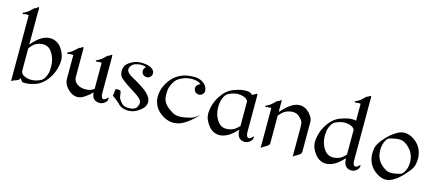

<svg xmlns="http://www.w3.org/2000/svg" viewBox="-50 -1122 3668 1614"><g transform="rotate(15 1784.5 -315.0)"><path d="M179.2 -332C202.1 -349.1 235.8 -354 251 -354C274.9 -354 297.9 -346.2 314.9 -328.1C342.8 -297.9 363.8 -248 363.8 -188C363.8 -175.8 362.8 -163.1 361.8 -147.9C355 -106 333 -71.8 314.9 -62C283.2 -44.9 253.9 -39.1 229 -39.1C203.1 -39.1 180.2 -45.9 164.1 -55.2C150.9 -62 140.1 -75.2 138.2 -92.8V-290C148.9 -303.2 168 -325.2 179.2 -332ZM134.8 -647C130.9 -647 127 -643.1 118.2 -634.8C112.8 -629.9 102.1 -628.9 102.1 -628.9L61 -590.8C43 -576.2 14.2 -566.9 14.2 -563C14.2 -558.1 25.9 -555.2 28.8 -555.2C33.2 -555.2 34.2 -560.1 34.2 -560.1H69.8V17.1C81.1 -2.9 138.2 0 138.2 -29.8C147 -26.9 159.2 0 168.9 0C212.9 0 219.2 1 272.9 -15.1C367.2 -45.9 412.1 -149.9 422.9 -195.8C429.2 -220.2 432.1 -240.2 432.1 -257.8C432.1 -301.8 416 -335.9 395 -366.2C369.1 -400.9 334 -418.9 295.9 -418.9C256.8 -418.9 214.8 -399.9 174.8 -360.8C165 -353 149.9 -334 138.2 -321.8V-606V-609.9C138.2 -612.8 139.2 -617.2 139.2 -621.1C139.2 -632.8 138.2 -647 134.8 -647Z M836.9 -122.1V-386.2V-400.9C836.9 -416 835.9 -418 832.5 -418C826.7 -418 820.8 -412.1 815.9 -408.2C810.5 -402.8 800.8 -402.8 800.8 -402.8L758.8 -363.8C740.7 -349.1 712.9 -339.8 712.9 -335.9C711.9 -332 723.6 -328.1 726.6 -328.1C731 -328.1 731.9 -332 731.9 -332H765.6V-104C761.7 -101.1 758.8 -99.1 755.9 -97.2C742.7 -87.9 718.8 -80.1 690.9 -80.1C668 -80.1 639.6 -85 617.7 -101.1C605 -109.9 586.9 -128.9 586.9 -161.1V-380.9C586.9 -415 586.9 -418 582.5 -418C576.7 -418 570.8 -413.1 565.9 -409.2C560.5 -403.8 550.8 -403.8 550.8 -403.8C550.8 -403.8 528.8 -382.8 508.8 -366.2C490.7 -350.1 462.9 -340.8 462.9 -336.9C462.9 -333 473.6 -329.1 476.6 -329.1C481 -329.1 481.9 -333 481.9 -333H518.6V-125C518.6 -92.8 531.7 -73.2 538.6 -63C564.9 -26.9 600.6 0 642.6 0C681.6 0 727.5 -36.1 765.6 -73.2C765.6 -17.1 801.8 0 835 0C871.6 0 899.9 -30.8 899.9 -51.8C899.9 -62 894.5 -64.9 894.5 -64.9C896 -61 874.5 -39.1 858.9 -39.1C843.8 -39.1 836.9 -63 836.9 -83Z M1199.7 -377.9C1181.6 -408.2 1132.8 -418 1097.7 -418C1052.7 -418 1045.9 -417 1005.9 -397C984.9 -386.2 964.8 -370.1 955.6 -354C949.7 -339.8 945.8 -324.2 945.8 -308.1C945.8 -285.2 952.6 -262.2 971.7 -247.1C1003.9 -219.2 1032.7 -201.2 1080.6 -170.9C1117.7 -147.9 1163.6 -119.1 1163.6 -88.9C1163.6 -74.2 1154.8 -43.9 1135.7 -34.2C1114.7 -22 1097.7 -22.9 1073.7 -22.9C1027.8 -22.9 1011.7 -55.2 996.6 -75.2C983.9 -94.2 989.7 -125 979.5 -143.1C972.7 -154.8 936.5 -147.9 936.5 -147.9L928.7 -88.9C928.7 -88.9 969.7 -59.1 987.8 -42C1003.9 -22 1031.7 0 1083.5 0C1107.9 0 1136.7 -5.9 1159.7 -21C1182.6 -36.1 1228.5 -62 1228.5 -111.8C1228.5 -171.9 1156.7 -214.8 1098.6 -251C1062.5 -273.9 996.6 -296.9 996.6 -335.9C996.6 -367.2 1025.9 -386.2 1037.6 -391.1C1047.9 -395 1071.8 -400.9 1094.7 -400.9C1098.6 -400.9 1101.6 -400.9 1106 -399.9C1116.7 -398.9 1127 -396 1134.8 -391.1C1123.5 -381.8 1116.7 -370.1 1116.7 -355C1116.7 -331.1 1136.7 -312 1161.6 -312C1185.5 -312 1205.6 -331.1 1205.6 -355C1205.6 -363.8 1203.6 -372.1 1199.7 -377.9Z M1558.6 -395C1579.6 -392.1 1601.6 -387.2 1614.3 -371.1C1593.3 -366.2 1578.6 -349.1 1578.6 -327.1C1578.6 -303.2 1598.6 -284.2 1622.6 -284.2C1647.5 -284.2 1667.5 -303.2 1667.5 -327.1C1667.5 -335 1663.6 -351.1 1660.6 -356.9C1644.5 -394 1598.6 -418 1554.2 -418C1504.4 -418 1468.3 -414.1 1423.3 -391.1C1364.3 -361.8 1319.3 -298.8 1302.2 -236.8C1297.4 -220.2 1294.4 -201.2 1294.4 -181.2C1294.4 -127 1316.4 -66.9 1388.7 -24.9C1420.4 -5.9 1451.7 0 1477.5 0C1525.4 0 1563.5 -22.9 1587.4 -39.1C1624.5 -62 1682.6 -121.1 1677.2 -121.1C1677.2 -121.1 1645.5 -85.9 1593.3 -75.2C1567.4 -68.8 1539.6 -64 1513.7 -64C1490.2 -64 1469.2 -67.9 1450.7 -80.1C1410.6 -104 1359.4 -141.1 1359.4 -200.2C1359.4 -208 1358.4 -216.8 1358.4 -225.1C1358.4 -270 1370.6 -303.2 1395.5 -336.9C1409.7 -356.9 1434.6 -372.1 1459.5 -380.9C1476.6 -389.2 1494.6 -392.1 1507.3 -394C1521.5 -396 1529.3 -396 1537.6 -396C1544.4 -396 1550.3 -396 1558.6 -395Z M2095.2 -418C2093.3 -418 2088.4 -416 2079.1 -409.2C2075.2 -404.8 2060.1 -399.9 2053.2 -397.9C2042 -415 2023.4 -418 2000 -418C1961.4 -418 1940.4 -411.1 1900.4 -397.9C1806.2 -367.2 1761.2 -262.2 1750 -216.8C1744.1 -192.9 1741.2 -172.9 1741.2 -154.8C1741.2 -110.8 1757.3 -83 1778.3 -53.2C1804.2 -18.1 1838.4 0 1876 0C1915 0 1958 -19 1998 -57.1C2007.3 -64.9 2018.1 -76.2 2029.3 -87.9V-84C2029.3 -20 2062 0 2098.1 0C2136.2 0 2163.1 -32.2 2163.1 -53.2C2163.1 -62 2159.2 -64.9 2158.2 -64.9C2159.2 -61 2138.2 -39.1 2123 -39.1C2107.4 -39.1 2100.1 -64 2100.1 -84V-393.1C2100.1 -405.8 2099.1 -418 2095.2 -418ZM2030.3 -334V-120.1C2019 -106.9 2003.4 -92.8 1993.2 -86.9C1980 -77.1 1950.2 -65.9 1921.4 -65.9C1898.4 -65.9 1875 -71.8 1857.4 -90.8C1829.1 -121.1 1808.1 -165 1808.1 -225.1C1808.1 -236.8 1809.1 -250 1811 -265.1C1817.4 -307.1 1839.4 -340.8 1858.4 -351.1C1874 -358.9 1905.3 -374 1944.3 -374C1970.2 -374 1992.2 -367.2 2009.3 -357.9C2017.1 -353 2026.4 -345.2 2030.3 -334Z M2307.1 -418C2300.8 -418 2295.9 -413.1 2291 -408.2C2284.7 -402.8 2274.9 -402.8 2274.9 -402.8C2274.9 -402.8 2253.9 -381.8 2232.9 -363.8C2213.9 -348.1 2187 -339.8 2187 -335C2187 -332 2197.8 -328.1 2201.7 -328.1C2205.1 -328.1 2206.1 -333 2206.1 -333H2241.7V16.1C2252.9 -2.9 2310.1 -16.1 2310.1 -43.9V-284.2C2319.8 -297.9 2339.8 -317.9 2353 -327.1C2366.7 -335.9 2396 -348.1 2425.8 -348.1C2448.7 -348.1 2471.7 -340.8 2488.8 -321.8C2519 -290 2521 -290 2521 -212.9V17.1C2530.8 -2 2588.9 -13.2 2588.9 -43.9V-304.2C2588.9 -333 2574.7 -350.1 2567.9 -359.9C2543 -396 2506.8 -418 2468.8 -418C2443.8 -418 2403.8 -409.2 2347.7 -356C2337.9 -346.2 2322.8 -331.1 2310.1 -316.9V-396C2310.1 -418 2311 -418 2307.1 -418Z M2786.6 -351.1C2800.3 -357.9 2833.5 -374 2871.6 -374C2898.4 -374 2920.4 -367.2 2937.5 -357.9C2945.3 -353 2953.6 -345.2 2957.5 -334V-120.1C2946.3 -106.9 2931.6 -92.8 2921.4 -86.9C2908.2 -77.1 2878.4 -65.9 2849.6 -65.9C2826.7 -65.9 2803.2 -73.2 2785.6 -90.8C2757.3 -121.1 2736.3 -165 2736.3 -225.1C2736.3 -236.8 2737.3 -251 2739.3 -265.1C2745.6 -307.1 2767.6 -340.8 2786.6 -351.1ZM3024.4 -647C3021.5 -647 3017.6 -647 3007.3 -639.2C3002.4 -633.8 2991.2 -632.8 2991.2 -632.8L2951.7 -595.2C2933.6 -580.1 2904.3 -570.8 2903.3 -566.9C2903.3 -562 2915.5 -559.1 2919.4 -559.1C2921.4 -559.1 2923.3 -563 2923.3 -563H2957.5V-415C2945.3 -418 2935.5 -418 2921.4 -418C2900.4 -418 2881.3 -416 2828.6 -397.9C2734.4 -367.2 2689.5 -263.2 2678.2 -216.8C2672.4 -192.9 2669.4 -172.9 2669.4 -154.8C2669.4 -110.8 2685.5 -83 2706.5 -53.2C2732.4 -18.1 2766.6 0 2804.2 0C2843.3 0 2886.2 -19 2926.3 -57.1C2935.5 -64.9 2946.3 -76.2 2957.5 -87.9C2957.5 -20 2990.2 0 3026.4 0C3064.5 0 3091.3 -32.2 3091.3 -53.2C3091.3 -62 3087.4 -64.9 3086.4 -64.9C3087.4 -61 3066.4 -40 3051.3 -40C3035.6 -40 3028.3 -64 3028.3 -84V-633.8C3028.3 -646 3027.3 -647 3024.4 -647Z M3276.4 -345.2C3314.9 -355 3335 -356.9 3347.2 -356.9C3368.2 -356.9 3388.2 -353 3404.3 -340.8C3445.3 -313 3486.3 -270 3486.3 -193.8C3486.3 -152.8 3477.1 -125 3456.1 -96.2C3450.2 -87.9 3438 -81.1 3428.2 -78.1C3403.3 -71.8 3379.4 -66.9 3355 -66.9C3335 -66.9 3316.4 -70.8 3299.3 -83C3258.3 -109.9 3217.3 -151.9 3217.3 -228C3217.3 -270 3226.1 -300.8 3248 -330.1C3254.4 -337.9 3265.1 -342.8 3276.4 -345.2ZM3502 -124C3517.1 -142.1 3531.2 -163.1 3536.1 -183.1C3540 -200.2 3543 -219.2 3543 -238.8C3543 -293 3522.9 -354 3459 -396C3430.2 -415 3404.3 -421.9 3380.4 -421.9C3358.4 -421.9 3333 -418.9 3282.2 -381.8C3252.9 -361.8 3210.9 -314 3202.1 -303.2C3187 -282.2 3173.3 -261.2 3167 -240.2C3163.1 -223.1 3160.2 -205.1 3160.2 -185.1C3160.2 -130.9 3180.2 -69.8 3244.1 -27.8C3272.9 -7.8 3299.3 0 3323.2 0C3366.2 0 3398.9 -25.9 3421.4 -41C3454.1 -64.9 3496.1 -117.2 3502 -124Z"/></g></svg>

Font: Pierce
Style: Roman
Weight: 500
Version: Version 0.2.0